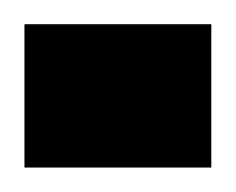

<svg xmlns="http://www.w3.org/2000/svg" viewBox="-20 -137 193 157"><path d="M152.8 -117.2H0V0H152.8Z"/></svg>

Font: Ya Modern Pro
Style: Bold
Weight: 700
Designer: Yahyaalaswadi
Foundry: Yahyaalaswadi
Version: Version 1.000;September 23, 2024;FontCreator 15.0.0.2974 64-